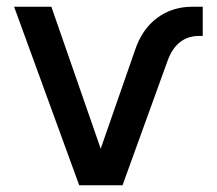

<svg xmlns="http://www.w3.org/2000/svg" viewBox="-20 -552 645 572"><path d="M216 0 22 -532H133L280 -109L382 -402Q403 -465 448 -498.5Q493 -532 554 -532H584V-445H574Q507 -445 480 -373L345 0Z"/></svg>

Font: Geist Med
Style: Regular
Weight: 400
Designer: Basement.studio, Andrés Briganti, Mateo Zaragoza
Foundry: Basement.studio, Vercel, Andrés Briganti, Guido Ferreyra, Mateo Zaragoza
Version: Version 1.401